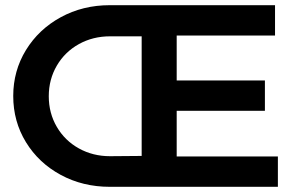

<svg xmlns="http://www.w3.org/2000/svg" viewBox="-20 -720 1141 740"><path d="M1051 -117V0H403Q299 0 214 -46Q129 -92 80 -172Q31 -252 31 -350Q31 -447 80 -527Q129 -607 214 -653.5Q299 -700 403 -700H1040V-583H661V-410H1001V-293H661V-117ZM526 -119V-580H404Q338 -580 284 -550Q230 -520 199 -467Q168 -414 168 -349Q168 -284 199 -231Q230 -178 284 -148Q338 -118 404 -118Z"/></svg>

Font: Montserrat Medium
Style: Regular
Weight: 500
Designer: Julieta Ulanovsky
Foundry: Julieta Ulanovsky
Version: Version 6.001